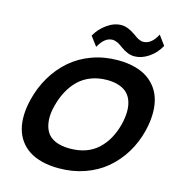

<svg xmlns="http://www.w3.org/2000/svg" viewBox="-148 -1193 1231 1330"><g transform="rotate(15 467.5 -528.0)"><path d="M738.8 -399.9Q750 -446.3 751.2 -486.1Q752.4 -525.9 742.2 -559.8Q731.9 -593.8 710 -617.4Q688 -641.1 650.6 -654.5Q613.3 -668 563 -668Q500.5 -668 448.5 -648.2Q396.5 -628.4 359.1 -592Q321.8 -555.7 295.9 -507.6Q270 -459.5 254.9 -399.9Q239.7 -343.3 243.2 -295.9Q246.6 -248.5 266.1 -214.4Q285.6 -180.2 328.1 -161.1Q370.6 -142.1 433.1 -142.1Q557.1 -142.1 632.8 -211.2Q708.5 -280.3 738.8 -399.9ZM910.2 -399.9Q887.7 -309.1 841.6 -234.1Q795.4 -159.2 730.5 -104.7Q665.5 -50.3 579.6 -20.3Q493.7 9.8 395 9.8Q328.6 9.8 274.2 -3.9Q219.7 -17.6 180.9 -43Q142.1 -68.4 116 -104.7Q89.8 -141.1 77.9 -186.5Q65.9 -231.9 67.4 -285.6Q68.8 -339.4 84 -399.9Q106.4 -490.7 152.1 -567.4Q197.8 -644 262.7 -700.4Q327.6 -756.8 414.3 -788.3Q501 -819.8 600.1 -819.8Q667 -819.8 721.4 -805.4Q775.9 -791 814.5 -764.4Q853 -737.8 879.2 -700.2Q905.3 -662.6 916.7 -616Q928.2 -569.3 926.5 -514.9Q924.8 -460.4 910.2 -399.9ZM832 -1065.9 881.8 -998Q850.6 -941.4 800.5 -908.2Q750.5 -875 699.2 -875Q652.8 -875 601.1 -913.1Q574.2 -932.6 564 -937Q542 -946.8 525.9 -946.8Q470.2 -946.8 428.2 -870.1L377.9 -937Q405.8 -988.3 456.5 -1024.7Q507.3 -1061 560.1 -1061Q604.5 -1061 659.2 -1022.9Q687.5 -1002.4 696.8 -998Q718.3 -987.8 731.9 -987.8Q791.5 -987.8 832 -1065.9Z"/></g></svg>

Font: Sinkin Sans 700 Bold Italic
Style: Bold Italic
Weight: 700
Italic angle: -112°
Designer: Keith Bates
Foundry: K-Type
Version: Sinkin Sans (version 1.0)  by Keith Bates   •   © 2014   www